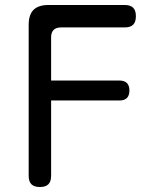

<svg xmlns="http://www.w3.org/2000/svg" viewBox="-20 -750 640 770"><path d="M185 -427H459Q479 -427 489 -417Q499 -407 499 -387Q499 -367 489 -357Q479 -347 459 -347H185V-45Q185 -22 174 -11Q163 0 140 0Q117 0 106 -11Q95 -22 95 -45V-650Q95 -691 114.5 -710.5Q134 -730 175 -730H480Q503 -730 514 -719Q525 -708 525 -685Q525 -662 514 -651Q503 -640 480 -640H225Q205 -640 195 -630Q185 -620 185 -600Z"/></svg>

Font: Maple Mono NF CN
Style: Regular
Weight: 400
Monospace: yes
Designer: subframe7536
Version: Version 7.000